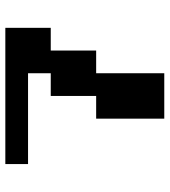

<svg xmlns="http://www.w3.org/2000/svg" viewBox="23 -671 648 734"><g transform="rotate(-90 347.0 -304.0)"><path d="M260.4 0V-260.4H347.2V-434H434V-520.8H86.8V-607.6H607.6V-434H520.8V-260.4H434V0Z"/></g></svg>

Font: 8-bit Operator+ 8
Style: Bold
Weight: 700
Designer: GrandChaos9000
Version: Version 1.3.0 - August 1, 2014